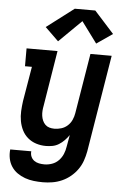

<svg xmlns="http://www.w3.org/2000/svg" viewBox="-64 -822 727 1081"><g transform="rotate(5 300.0 -281.5)"><path d="M220 213Q194 213 168 210Q142 207 118.5 198.5Q95 190 75 176Q55 162 41.5 141.5Q28 121 23 96Q18 71 21 45H140Q138 61 144 75Q150 89 162 97.5Q174 106 189 109Q204 112 220 112Q241 112 262.5 104.5Q284 97 300 80.5Q316 64 324.5 43.5Q333 23 336 2L348 -65Q337 -49 323 -34.5Q309 -20 292 -9.5Q275 1 256 4.5Q237 8 219 8Q190 8 163.5 -0.5Q137 -9 116.5 -26.5Q96 -44 84 -68Q72 -92 67 -119.5Q62 -147 63.5 -175.5Q65 -204 69 -233L102 -429H63V-530H238L187 -217Q184 -202 183 -187.5Q182 -173 184 -159Q186 -145 191.5 -132.5Q197 -120 206.5 -110.5Q216 -101 229.5 -97Q243 -93 258 -93Q278 -93 297.5 -99Q317 -105 332.5 -119Q348 -133 356.5 -152Q365 -171 368 -190L424 -530H544L454 18Q449 45 440 71Q431 97 414.5 120.5Q398 144 375.5 162.5Q353 181 327 192.5Q301 204 273.5 208.5Q246 213 220 213ZM236 -585 160 -659 314 -776H430L541 -653L451 -591L363 -710Z"/></g></svg>

Font: Iosevka Slab Extended
Style: Bold Italic
Weight: 700
Width: 7
Italic angle: -9°
Monospace: yes
Designer: Belleve Invis
Foundry: Belleve Invis
Version: Version 11.1.0; ttfautohint (v1.8.3)